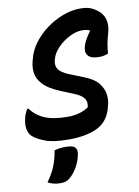

<svg xmlns="http://www.w3.org/2000/svg" viewBox="-104 -788 808 1117"><g transform="rotate(-10 300.0 -229.5)"><path d="M450 -720Q491 -720 516.5 -708Q542 -696 563 -676Q586 -652 591 -621Q596 -590 588 -561Q576 -518 571 -491.5Q566 -465 564 -434Q539 -423 511 -423Q463 -423 445.5 -443.5Q428 -464 438 -497Q444 -519 456.5 -540.5Q469 -562 485 -583Q469 -593 438 -593Q403 -593 363.5 -573Q324 -553 293 -521Q262 -489 253 -453L251 -444Q245 -419 258.5 -397Q272 -375 318 -356L403 -322Q462 -299 487 -266.5Q512 -234 516 -201Q520 -168 513 -142L509 -127Q489 -46 424 -13.5Q359 19 252 19Q162 19 113 0Q64 -19 41 -41Q25 -57 20 -83Q15 -109 23 -143Q26 -160 32.5 -174.5Q39 -189 46 -199H52Q83 -156 134 -134Q185 -112 271 -112Q306 -112 338.5 -121Q371 -130 393 -146L395 -155Q400 -182 384.5 -201Q369 -220 336 -234L253 -268Q185 -296 154.5 -329Q124 -362 119.5 -396.5Q115 -431 123 -461L127 -477Q139 -527 172 -571Q205 -615 251 -648.5Q297 -682 348.5 -701Q400 -720 450 -720ZM160 67Q190 58 224 58Q265 58 279.5 70Q294 82 290 110Q283 150 263 185.5Q243 221 217 243Q204 253 192 257Q180 261 160 261Q138 261 119.5 256Q101 251 87 243Q115 205 132.5 165Q150 125 160 67Z"/></g></svg>

Font: Recursive Sn Csl St
Style: Bold Italic
Weight: 700
Italic angle: -15°
Version: Version 1.079;hotconv 1.0.112;makeotfexe 2.5.65598; ttfautoh